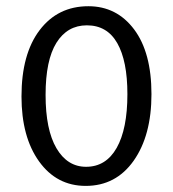

<svg xmlns="http://www.w3.org/2000/svg" viewBox="-20 -588 559 620"><path d="M49.4 -276.5Q49.4 -413.6 108 -490.7Q166.7 -567.9 265.4 -567.9Q356.8 -567.9 413 -493.2Q469.1 -418.5 469.1 -284Q469.1 -150.6 411.7 -69.1Q354.3 12.3 256.8 12.3Q163 12.3 106.2 -66.7Q49.4 -145.7 49.4 -276.5ZM127.2 -281.5Q127.2 -169.1 162.3 -109.3Q197.5 -49.4 258 -49.4Q322.2 -49.4 356.8 -110.5Q391.4 -171.6 391.4 -284Q391.4 -391.4 358.6 -448.8Q325.9 -506.2 260.5 -506.2Q197.5 -506.2 162.3 -450Q127.2 -393.8 127.2 -281.5Z"/></svg>

Font: Slabo 27px
Style: Regular
Weight: 400
Version: Version 1.02 Build 003a